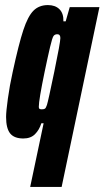

<svg xmlns="http://www.w3.org/2000/svg" viewBox="-20 -538 412 757"><path d="M152 -52H143Q135 -26 118 -9Q101 8 72 8Q36 8 20 -12Q4 -32 4 -77Q4 -98 11 -149Q18 -200 30 -254Q54 -365 72 -419.5Q90 -474 112 -496Q134 -518 169 -518Q198 -518 214.5 -501.5Q231 -485 230 -454H239L255 -510H372L223 199H99ZM165 -124Q170 -139 194 -255Q218 -371 218 -388Q218 -403 206 -403Q196 -403 191 -396Q186 -389 177.5 -353Q169 -317 156 -255Q133 -144 133 -117Q133 -111 135.5 -109Q138 -107 145 -107Q153 -107 157 -109.5Q161 -112 165 -124Z"/></svg>

Font: Saira Ultra Condensed Black
Style: Italic
Weight: 900
Width: 1
Italic angle: -12°
Designer: Hector Gatti with collaboration of the Omnibus-Type team
Foundry: Omnibus-Type
Version: Version 1.001; ttfautohint (v1.8)